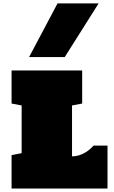

<svg xmlns="http://www.w3.org/2000/svg" viewBox="-20 -1098 665 1118"><path d="M356.9 -765.6H149.4L314.9 -1078.1H554.2ZM399.4 -187.5Q419.9 -187.5 438.5 -193.1Q457 -198.7 472.9 -207.8Q488.8 -216.8 501.7 -227.8Q514.6 -238.8 524.4 -250H606V0H47.4V-194.8L106 -206.1V-483.9L47.4 -495.1V-687.5H458.5V-495.1L399.4 -483.9Z"/></svg>

Font: Holtwood One SC
Style: Regular
Weight: 400
Version: Version 1.000